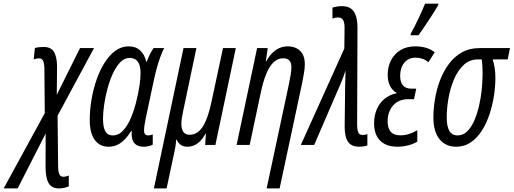

<svg xmlns="http://www.w3.org/2000/svg" viewBox="-139 -801 2838 1061"><path d="M-118.7 240.2 108.4 -175.8 106.4 -414.1Q106.4 -445.8 100.3 -462.2Q94.2 -478.5 77.1 -478.5Q69.3 -478.5 61.8 -476.8Q54.2 -475.1 47.4 -472.7L53.7 -535.2Q62 -538.6 75 -540Q87.9 -541.5 101.6 -541.5Q143.1 -541.5 158.9 -514.9Q174.8 -488.3 176.3 -439L174.8 -277.3L303.2 -535.2H380.4L179.2 -161.6L182.1 113.8Q182.1 146 188.5 160.9Q194.8 175.8 211.4 175.8Q218.3 175.8 226.6 173.8Q234.9 171.9 241.2 168.5V229Q229 233.9 214.8 237.1Q200.7 240.2 187 240.2Q161.6 240.2 145.5 228.8Q129.4 217.3 121.6 192.6Q113.8 168 112.8 128.4L113.3 -63L-41.5 240.2Z M460.9 9.8Q411.1 9.8 384 -28.6Q356.9 -66.9 356.9 -138.2Q356.9 -191.4 366.2 -248Q375.5 -304.7 393.6 -357.7Q411.6 -410.6 438 -452.9Q464.4 -495.1 498 -520Q531.7 -544.9 572.3 -544.9Q610.8 -544.9 635.5 -522.5Q660.2 -500 668.9 -460H671.9Q677.2 -474.1 683.3 -488Q689.5 -502 696.3 -514.2Q703.1 -526.4 709.5 -535.2H768.1Q756.8 -513.2 746.6 -485.4Q736.3 -457.5 727.3 -424.3Q718.3 -391.1 710 -352.1L666 -145.5Q662.1 -127 659.7 -110.6Q657.2 -94.2 657.2 -80.1Q657.2 -64.9 663.1 -58.8Q668.9 -52.7 679.7 -52.7Q685.5 -52.7 692.1 -54.2Q698.7 -55.7 705.1 -58.1V-1.5Q695.8 3.4 682.1 6.6Q668.5 9.8 657.2 9.8Q625 9.8 609.9 -3.7Q594.7 -17.1 590.8 -37.4Q586.9 -57.6 588.9 -77.1H585.9Q567.9 -48.3 548.8 -29.1Q529.8 -9.8 508.3 0Q486.8 9.8 460.9 9.8ZM483.4 -52.7Q517.6 -52.7 542.7 -81.1Q567.9 -109.4 585.4 -152.1Q603 -194.8 613.3 -237.3Q625 -284.7 631.3 -324.5Q637.7 -364.3 637.7 -397.5Q637.7 -439.5 622.6 -460.2Q607.4 -481 577.6 -481Q548.8 -481 525.4 -456.8Q502 -432.6 484.1 -393.3Q466.3 -354 454.3 -308.8Q442.4 -263.7 436.3 -220.5Q430.2 -177.2 430.2 -146Q430.2 -98.1 443.1 -75.4Q456.1 -52.7 483.4 -52.7Z M711.4 240.2 875 -535.2H946.3L874 -191.4Q869.1 -168.9 866.2 -150.4Q863.3 -131.8 863.3 -116.2Q863.3 -86.9 874.8 -71.5Q886.2 -56.2 908.7 -56.2Q938 -56.2 960.2 -75.7Q982.4 -95.2 999.8 -136.7Q1017.1 -178.2 1030.8 -243.7L1093.3 -535.2H1164.1L1051.3 0H994.6L999 -62.5H997.1Q983.4 -37.6 967.5 -21.5Q951.7 -5.4 933.8 2.2Q916 9.8 896 9.8Q873.5 9.8 859.1 -1Q844.7 -11.7 836.4 -30.3H834.5Q834 -19 832.8 -8.1Q831.5 2.9 829.6 13.7Q827.6 24.4 825.2 36.1L781.7 240.2Z M1334.5 240.2 1457 -333.5Q1462.4 -358.4 1466.8 -384.5Q1471.2 -410.6 1471.2 -431.2Q1471.2 -454.1 1460 -466.6Q1448.7 -479 1426.3 -479Q1396 -479 1372.8 -457Q1349.6 -435.1 1332.3 -392.6Q1314.9 -350.1 1301.8 -288.1L1240.7 0H1168.5L1281.7 -535.2H1340.3L1330.1 -462.4H1332.5Q1347.2 -489.3 1365.2 -507.6Q1383.3 -525.9 1405 -535.4Q1426.8 -544.9 1451.2 -544.9Q1478 -544.9 1499.3 -534.4Q1520.5 -523.9 1533 -502.2Q1545.4 -480.5 1545.4 -445.8Q1545.4 -424.8 1540.8 -397Q1536.1 -369.1 1530.8 -342.8L1406.2 240.2Z M1847.2 9.8Q1815.9 9.8 1798.1 -3.2Q1780.3 -16.1 1772.9 -41.5Q1765.6 -66.9 1765.6 -104L1768.1 -315.9Q1769 -340.8 1769.3 -364Q1769.5 -387.2 1770.5 -411.6Q1767.6 -403.3 1764.6 -394.5Q1761.7 -385.7 1758.8 -377.2Q1755.9 -368.7 1752.4 -360.4Q1749 -352.1 1745.6 -343.8L1597.2 0H1523.4L1763.7 -532.7L1765.1 -646.5Q1765.1 -678.2 1756.3 -691.4Q1747.6 -704.6 1727.5 -704.6Q1720.2 -704.6 1713.4 -703.1Q1706.5 -701.7 1698.2 -698.2V-759.3Q1707.5 -762.2 1721.7 -764.6Q1735.8 -767.1 1749.5 -767.1Q1782.7 -767.1 1801.5 -752.7Q1820.3 -738.3 1828.4 -711.2Q1836.4 -684.1 1836.4 -646L1834.5 -113.8Q1834.5 -92.8 1837.4 -79.8Q1840.3 -66.9 1846.7 -61Q1853 -55.2 1863.3 -55.2Q1871.1 -55.2 1877.4 -56.2Q1883.8 -57.1 1891.1 -60.1V2.9Q1882.8 5.9 1869.9 7.8Q1856.9 9.8 1847.2 9.8Z M2056.6 9.8Q2014.6 9.8 1985.8 -5.9Q1957 -21.5 1942.6 -50.3Q1928.2 -79.1 1928.2 -119.1Q1928.2 -160.6 1942.4 -195.3Q1956.5 -230 1984.1 -253.4Q2011.7 -276.9 2050.8 -285.2L2051.8 -288.6Q2028.8 -301.3 2016.1 -326.9Q2003.4 -352.5 2003.4 -387.7Q2003.4 -431.6 2021.5 -467.3Q2039.6 -502.9 2073.7 -523.9Q2107.9 -544.9 2156.2 -544.9Q2187.5 -544.9 2214.4 -537.1Q2241.2 -529.3 2263.2 -512.2L2228.5 -457Q2214.4 -469.7 2195.8 -476.1Q2177.2 -482.4 2157.7 -482.4Q2118.2 -482.4 2095.2 -454.3Q2072.3 -426.3 2072.3 -382.8Q2072.3 -347.2 2087.6 -329.1Q2103 -311 2135.7 -311H2161.1L2148.9 -252.9H2116.2Q2079.6 -252.9 2054.2 -236.3Q2028.8 -219.7 2015.9 -191.9Q2002.9 -164.1 2002.9 -130.4Q2002.9 -93.3 2020 -73.2Q2037.1 -53.2 2072.8 -53.2Q2097.7 -53.2 2119.9 -60.1Q2142.1 -66.9 2167 -81.5V-18.1Q2143.1 -4.4 2115 2.7Q2086.9 9.8 2056.6 9.8ZM2129.4 -606 2131.8 -617.2Q2140.1 -631.3 2151.1 -652.8Q2162.1 -674.3 2173.3 -698.2Q2184.6 -722.2 2194.3 -744.1Q2204.1 -766.1 2210 -780.8H2283.7L2281.7 -771Q2274.9 -758.3 2260.7 -736.1Q2246.6 -713.9 2229.7 -688.5Q2212.9 -663.1 2197.8 -640.9Q2182.6 -618.7 2173.3 -606Z M2381.3 9.8Q2322.8 9.8 2289.3 -32.5Q2255.9 -74.7 2255.9 -151.4Q2255.9 -199.7 2264.6 -252.9Q2273.4 -306.2 2292.2 -356.2Q2311 -406.2 2340.8 -446.8Q2370.6 -487.3 2412.8 -511.2Q2455.1 -535.2 2510.3 -535.2H2679.2L2666.5 -472.7H2583.5Q2590.3 -451.7 2594.5 -426.3Q2598.6 -400.9 2598.6 -370.6Q2598.6 -323.7 2590.6 -271.5Q2582.5 -219.2 2565.9 -169.2Q2549.3 -119.1 2523.7 -78.9Q2498 -38.6 2462.6 -14.4Q2427.2 9.8 2381.3 9.8ZM2389.6 -52.7Q2419.4 -52.7 2442.1 -74.5Q2464.8 -96.2 2481 -132.6Q2497.1 -168.9 2507.6 -213.4Q2518.1 -257.8 2522.9 -304.2Q2527.8 -350.6 2527.8 -392.1Q2527.8 -416.5 2526.6 -437Q2525.4 -457.5 2522.9 -472.7H2501.5Q2456.1 -472.7 2423.3 -442.1Q2390.6 -411.6 2369.9 -362.8Q2349.1 -314 2339.4 -258.3Q2329.6 -202.6 2329.6 -152.3Q2329.6 -102.5 2344.2 -77.6Q2358.9 -52.7 2389.6 -52.7Z"/></svg>

Font: Open Sans Condensed
Style: Italic
Weight: 400
Width: 3
Italic angle: -12°
Designer: Monotype Design Team
Foundry: Monotype Imaging Inc.
Version: Version 3.000